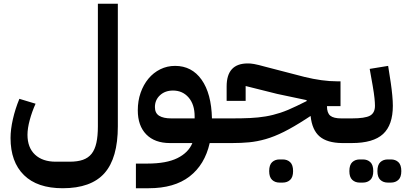

<svg xmlns="http://www.w3.org/2000/svg" viewBox="-20 -760 2152 1020"><path d="M313 240Q178 240 107 170Q36 100 36 -27Q36 -72 48.5 -127Q61 -182 83 -235L169 -209Q150 -167 138 -122.5Q126 -78 126 -44Q126 24 166 61.5Q206 99 276 99H350Q392 99 420.5 89Q449 79 466.5 57Q484 35 492 -1Q500 -37 500 -89V-740H606V-89Q606 80 535 160Q464 240 313 240Z M702 109H763Q864 109 922.5 80Q981 51 1002 0H883Q802 0 757 -46Q712 -92 712 -174Q712 -224 727 -267Q742 -310 768.5 -342Q795 -374 831.5 -392Q868 -410 910 -410Q999 -410 1051 -336.5Q1103 -263 1106 -131H1155V-27L1128 0H1094Q1068 115 987 177.5Q906 240 770 240H702ZM803 -191Q803 -159 825.5 -145Q848 -131 890 -131H1014V-142Q1014 -205 982 -242Q950 -279 899 -279Q857 -279 830 -254Q803 -229 803 -191Z M1128 -104 1155 -131H1214Q1266 -131 1309 -133Q1352 -135 1391 -141.5Q1430 -148 1469.5 -161Q1509 -174 1556 -197L1609 -223V-228L1453 -261L1285 -303V-224H1184V-301Q1184 -423 1296 -423Q1303 -423 1311 -422.5Q1319 -422 1329.5 -420Q1340 -418 1355 -414.5Q1370 -411 1391 -405L1599 -351Q1644 -340 1687.5 -334Q1731 -328 1770 -328H1789V-196H1717Q1717 -160 1734.5 -145.5Q1752 -131 1793 -131H1824V-27L1797 0Q1718 -1 1678 -35Q1638 -69 1630 -144L1604 -127Q1539 -85 1488 -59.5Q1437 -34 1391.5 -21Q1346 -8 1303.5 -4Q1261 0 1214 0H1128ZM1465 210Q1441 210 1425.5 195.5Q1410 181 1410 149Q1410 116 1425.5 101.5Q1441 87 1465 87H1482Q1506 87 1521.5 101.5Q1537 116 1537 149Q1537 181 1521.5 195.5Q1506 210 1482 210Z M1797 -104 1824 -131H1849Q1919 -131 1945.5 -145.5Q1972 -160 1972 -198Q1972 -214 1969.5 -238.5Q1967 -263 1960 -304L1944 -394L2042 -410L2056 -320Q2061 -286 2064 -253.5Q2067 -221 2067 -198Q2067 -96 2015 -48Q1963 0 1849 0H1797ZM2040 210Q2016 210 2000.5 195.5Q1985 181 1985 149Q1985 116 2000.5 101.5Q2016 87 2040 87H2057Q2081 87 2096.5 101.5Q2112 116 2112 149Q2112 181 2096.5 195.5Q2081 210 2057 210ZM1891 210Q1867 210 1851.5 195.5Q1836 181 1836 149Q1836 116 1851.5 101.5Q1867 87 1891 87H1908Q1932 87 1947.5 101.5Q1963 116 1963 149Q1963 181 1947.5 195.5Q1932 210 1908 210Z"/></svg>

Font: IBM Plex Arabic SemiBold
Style: Regular
Weight: 600
Designer: Mike Abbink, Paul van der Laan, Pieter van Rosmalen, Wael Morcos, Khajak Apelian
Foundry: Bold Monday
Version: Version 1.0